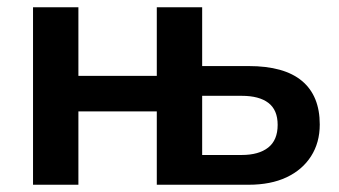

<svg xmlns="http://www.w3.org/2000/svg" viewBox="-20 -509 933 529"><path d="M71 0V-489H196V-300H412V-489H537V-327H665Q763 -327 812 -286Q861 -245 861 -166Q861 -116 837 -78.5Q813 -41 769.5 -20.5Q726 0 665 0H412V-202H196V0ZM537 -82H646Q693 -82 719 -102.5Q745 -123 745 -165Q745 -206 719.5 -225.5Q694 -245 646 -245H537Z"/></svg>

Font: Nunito Sans 12pt ExtraLight
Style: Regular
Weight: 200
Designer: Vernon Adams
Foundry: Vernon Adams
Version: Version 3.101;gftools[0.9.27]